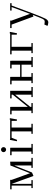

<svg xmlns="http://www.w3.org/2000/svg" viewBox="1368 -2025 960 3736"><g transform="rotate(-90 1848.0 -157.0)"><path d="M32.2 -411.1V-439H215.8V-411.1L345.2 -53.2L496.1 -435.1L569.8 -439L570.8 -413.1V-25.9H644V0H449.2V-25.9H496.1V-358.9L358.9 -14.2L292 14.2L138.2 -411.1V-25.9H210.9V0H56.2V-25.9H104V-411.1Z M695.8 -411.1V-439H840.3L841.8 -411.1V-25.9H915.5V0H721.7V-25.9H767.6V-411.1ZM770 -533Q755.4 -547.9 755.4 -567.9Q755.4 -587.9 770 -602.5Q784.7 -617.2 804.7 -617.2Q824.7 -617.2 839.1 -602.5Q853.5 -587.9 853.5 -567.9Q853.5 -547.9 839.1 -533Q824.7 -518.1 804.7 -518.1Q784.7 -518.1 770 -533Z M967.8 -309.1 993.7 -443.8 1018.6 -439H1389.6L1391.6 -449.2L1416.5 -443.8L1391.6 -306.2L1363.8 -311V-411.1H1234.4V-25.9H1307.6V0H1112.3V-25.9H1159.7V-411.1H1035.6L993.7 -304.2Z M1490.7 -411.1V-439H1635.3L1636.7 -411.1V-95.2L1873.5 -388.2V-411.1H1801.3V-439H1948.7L1949.7 -411.1V-25.9H2022.5V0H1827.6V-25.9H1873.5V-341.8L1636.7 -48.8V-25.9H1710.4V0H1514.6V-25.9H1562.5V-411.1Z M2074.7 -411.1V-439H2219.2L2220.7 -411.1V-245.1H2457.5V-411.1H2385.3V-439H2532.7L2533.7 -411.1V-25.9H2606.4V0H2411.6V-25.9H2457.5V-217.8H2220.7V-25.9H2294.4V0H2098.6V-25.9H2146.5V-411.1Z M2658.7 -411.1V-439H3066.4L3068.4 -449.2L3095.7 -443.8L3068.4 -306.2L3041.5 -311V-411.1H2804.7V-25.9H2878.4V0H2682.6V-25.9H2730.5V-411.1Z M3169.4 -411.1V-439H3315.4V-411.1L3446.3 -53.2L3579.1 -411.1H3511.2V-439H3654.3V-411.1H3608.4L3453.1 4.9Q3381.3 194.3 3352.1 248.8Q3322.8 303.2 3280.3 303.2Q3263.2 303.2 3234.4 295.9L3212.4 286.1L3239.3 226.1Q3267.1 232.9 3297.4 232.9Q3309.1 232.9 3316.4 229.5Q3323.7 226.1 3333.7 214.8Q3343.8 203.6 3355.7 177.2Q3367.7 150.9 3384.3 109.4Q3400.9 67.9 3426.3 0L3394 14.2L3237.3 -411.1Z"/></g></svg>

Font: Dehuti Alt
Style: Book
Weight: 400
Version: Version 1.2